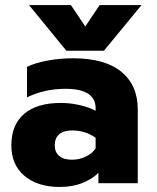

<svg xmlns="http://www.w3.org/2000/svg" viewBox="-20 -726 621 761"><path d="M95 -706H261L318 -621L375 -706H541L392 -525H243ZM25 -150Q25 -231 75.5 -274.5Q126 -318 221 -318Q258 -318 295.5 -309.5Q333 -301 359 -287V-297Q359 -374 239 -374Q156 -374 87 -340V-461Q117 -476 166.5 -485.5Q216 -495 269 -495Q396 -495 461 -441.5Q526 -388 526 -292V0H370V-41Q344 -15 305 0Q266 15 216 15Q130 15 77.5 -28.5Q25 -72 25 -150ZM359 -138V-180Q318 -209 266 -209Q233 -209 215 -194Q197 -179 197 -150Q197 -123 214.5 -108Q232 -93 265 -93Q295 -93 320.5 -105.5Q346 -118 359 -138Z"/></svg>

Font: Readiness
Style: Bold
Weight: 700
Designer: Katatrad Team
Foundry: CadsonDemak
Version: Version 1.00;January 16, 2020;FontCreator 12.0.0.2550 64-bit